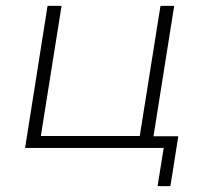

<svg xmlns="http://www.w3.org/2000/svg" viewBox="-20 -507 707 658"><path d="M520 131 541 0H66L143 -487H191L120 -41H459L530 -487H577L506 -40H591L564 131Z"/></svg>

Font: Nunito Sans 10pt SemiExpanded ExtraLight
Style: Italic
Weight: 250
Width: 6
Italic angle: -9°
Designer: Vernon Adams
Foundry: Vernon Adams
Version: Version 3.101;gftools[0.9.27]